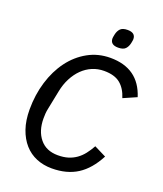

<svg xmlns="http://www.w3.org/2000/svg" viewBox="-162 -1002 947 1118"><g transform="rotate(20 311.0 -442.5)"><path d="M293 12Q241 12 197.5 -6Q154 -24 122.5 -59.5Q91 -95 73 -147Q55 -199 55 -267Q55 -358 79.5 -438.5Q104 -519 149 -579.5Q194 -640 257 -675Q320 -710 396 -710Q571 -710 622 -549L540 -513Q523 -568 487.5 -597Q452 -626 387 -626Q348 -626 314 -611.5Q280 -597 253 -570.5Q226 -544 206.5 -506.5Q187 -469 178 -423L155 -309Q151 -291 150 -275.5Q149 -260 149 -246Q149 -168 188.5 -120Q228 -72 300 -72Q336 -72 363.5 -80.5Q391 -89 413.5 -105Q436 -121 454 -144Q472 -167 488 -196L562 -159Q516 -71 451 -29.5Q386 12 293 12ZM416 -781Q367 -781 367 -821Q367 -827 371 -846Q376 -869 389.5 -883Q403 -897 434 -897Q483 -897 483 -857Q483 -851 479 -832Q474 -809 460.5 -795Q447 -781 416 -781Z"/></g></svg>

Font: IBM Plex Sans Text
Style: Italic
Weight: 450
Italic angle: -11°
Designer: Mike Abbink, Paul van der Laan, Pieter van Rosmalen
Foundry: Bold Monday
Version: Version 3.005